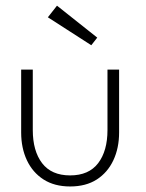

<svg xmlns="http://www.w3.org/2000/svg" viewBox="-20 -662 526 694"><path d="M98.5 -192Q98.5 -116.5 132.2 -72.2Q166 -28 233.5 -28Q301 -28 334.8 -72.2Q368.5 -116.5 368.5 -192V-410.5H410.5V-183Q410.5 -127 389.8 -82.8Q369 -38.5 329.8 -13.2Q290.5 12 233.5 12Q177 12 137.5 -13.2Q98 -38.5 77.2 -82.8Q56.5 -127 56.5 -183V-410.5H98.5ZM310 -498.5 153 -599.5 186 -641.5 331.5 -526Z"/></svg>

Font: League Spartan Thin ExtraLight
Style: Regular
Weight: 250
Version: Version 2.002